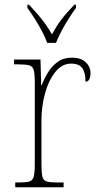

<svg xmlns="http://www.w3.org/2000/svg" viewBox="-20 -786 413 806"><path d="M44 0V-20H59Q89 -20 103 -24Q117 -28 121.5 -44.5Q126 -61 126 -97V-441Q126 -476 121.5 -492Q117 -508 101.5 -512Q86 -516 51 -516H39V-536H150L153 -428H155Q165 -455 181.5 -482Q198 -509 222.5 -526.5Q247 -544 283 -544Q319 -544 339.5 -525Q360 -506 360 -479Q360 -464 355 -453.5Q350 -443 339 -443Q339 -481 325.5 -500Q312 -519 278 -519Q241 -519 212.5 -484Q184 -449 169 -394Q154 -339 154 -280V-97Q154 -61 158 -44.5Q162 -28 176.5 -24Q191 -20 221 -20H247V0ZM178 -606Q170 -629 156 -655.5Q142 -682 125.5 -708Q109 -734 95 -753V-766H102Q135 -731 156 -704.5Q177 -678 198 -642Q218 -678 238 -704.5Q258 -731 292 -766H299V-753Q285 -734 268.5 -708Q252 -682 238 -655.5Q224 -629 215 -606Z"/></svg>

Font: Noto Serif Hebrew SemiCondensed Thin
Style: Regular
Weight: 100
Width: 4
Designer: Monotype Design Team
Foundry: Monotype Imaging Inc.
Version: Version 2.004; ttfautohint (v1.8.4.7-5d5b)